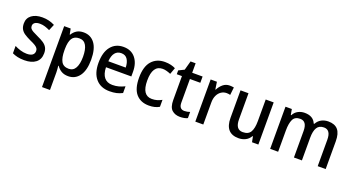

<svg xmlns="http://www.w3.org/2000/svg" viewBox="-55 -1364 4233 2307"><g transform="rotate(20 2061.5 -210.0)"><path d="M396 -151Q396 -72 343.5 -31Q291 10 198 10Q149 10 111.5 1.5Q74 -7 43 -22V-116Q74 -99 116 -86Q158 -73 199 -73Q249 -73 272.5 -91.5Q296 -110 296 -142Q296 -161 287 -175.5Q278 -190 254.5 -205Q231 -220 185 -240Q140 -261 108 -282Q76 -303 59.5 -332Q43 -361 43 -405Q43 -473 94 -511Q145 -549 230 -549Q274 -549 313 -539.5Q352 -530 389 -511L356 -432Q325 -447 293.5 -457Q262 -467 227 -467Q186 -467 164 -451.5Q142 -436 142 -409Q142 -389 152 -375.5Q162 -362 186.5 -348Q211 -334 255 -314Q298 -295 330 -274Q362 -253 379 -224Q396 -195 396 -151Z M758 -549Q848 -549 900.5 -479Q953 -409 953 -270Q953 -134 900.5 -62Q848 10 759 10Q706 10 670 -12Q634 -34 612 -68H606Q608 -48 610 -25.5Q612 -3 612 14V240H510V-539H593L607 -467H612Q635 -505 670 -527Q705 -549 758 -549ZM733 -464Q669 -464 641 -420.5Q613 -377 612 -287V-268Q612 -173 639.5 -124.5Q667 -76 735 -76Q793 -76 821 -127.5Q849 -179 849 -271Q849 -363 821 -413.5Q793 -464 733 -464Z M1268 -549Q1366 -549 1420.5 -482.5Q1475 -416 1475 -307V-247H1151Q1153 -162 1189.5 -117.5Q1226 -73 1294 -73Q1338 -73 1374.5 -83Q1411 -93 1450 -112V-26Q1413 -7 1375 1.5Q1337 10 1288 10Q1175 10 1111.5 -62.5Q1048 -135 1048 -266Q1048 -402 1107 -475.5Q1166 -549 1268 -549ZM1267 -469Q1217 -469 1187.5 -432.5Q1158 -396 1153 -324H1375Q1374 -387 1348 -428Q1322 -469 1267 -469Z M1791 10Q1686 10 1626.5 -57.5Q1567 -125 1567 -266Q1567 -408 1629 -478.5Q1691 -549 1797 -549Q1839 -549 1874 -540.5Q1909 -532 1933 -519L1903 -436Q1878 -447 1851 -454.5Q1824 -462 1799 -462Q1671 -462 1671 -267Q1671 -77 1797 -77Q1834 -77 1864.5 -86Q1895 -95 1923 -111V-22Q1870 10 1791 10Z M2214 -75Q2232 -75 2251 -78.5Q2270 -82 2285 -88V-9Q2268 0 2242 5Q2216 10 2188 10Q2125 10 2085 -26Q2045 -62 2045 -154V-459H1979V-508L2050 -543L2082 -660H2147V-539H2280V-459H2147V-157Q2147 -75 2214 -75Z M2625 -549Q2638 -549 2652 -547.5Q2666 -546 2678 -544L2667 -445Q2657 -448 2644 -449.5Q2631 -451 2620 -451Q2583 -451 2552 -430.5Q2521 -410 2503 -372Q2485 -334 2485 -282V0H2383V-539H2463L2477 -445H2482Q2504 -489 2540 -519Q2576 -549 2625 -549Z M3189 -539V0H3108L3094 -71H3088Q3065 -30 3025 -10Q2985 10 2938 10Q2765 10 2765 -187V-539H2867V-205Q2867 -76 2960 -76Q3032 -76 3059.5 -123.5Q3087 -171 3087 -263V-539Z M3887 -549Q3969 -549 4009.5 -502Q4050 -455 4050 -354V0H3948V-338Q3948 -463 3861 -463Q3799 -463 3772.5 -418.5Q3746 -374 3746 -290V0H3644V-339Q3644 -463 3557 -463Q3490 -463 3466 -413Q3442 -363 3442 -273V0H3340V-539H3421L3434 -467H3440Q3462 -509 3500.5 -529Q3539 -549 3583 -549Q3694 -549 3728 -464H3736Q3760 -508 3799.5 -528.5Q3839 -549 3887 -549Z"/></g></svg>

Font: Noto Sans Kannada SemiCondensed Medium
Style: Regular
Weight: 500
Width: 4
Designer: Jelle Bosma - Monotype Design Team
Foundry: Monotype Imaging Inc.
Version: Version 2.005; ttfautohint (v1.8.4.7-5d5b)